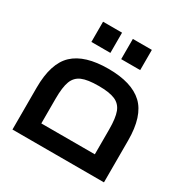

<svg xmlns="http://www.w3.org/2000/svg" viewBox="-159 -821 923 954"><g transform="rotate(30 302.5 -344.5)"><path d="M565 -240V0H40V-240Q40 -380 104 -440Q168 -500 303 -500Q437 -500 501 -440Q565 -380 565 -240ZM149 -240V-98H456V-240Q456 -306 443 -340Q430 -374 397.5 -388Q365 -402 303 -402Q240 -402 207.5 -388Q175 -374 162 -340Q149 -306 149 -240ZM162 -689H271V-573H162ZM333 -689H442V-573H333Z"/></g></svg>

Font: Cairo SemiBold
Style: Regular
Weight: 600
Designer: Mohamed Gaber, Accademia di Belle Arti di Urbino and others
Foundry: Kief Type Foundry, Accademia di Belle Arti di Urbino and others
Version: Version 3.011